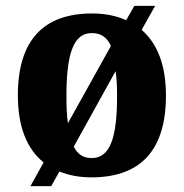

<svg xmlns="http://www.w3.org/2000/svg" viewBox="-20 -596 628 656"><path d="M129 -41 84 40H155L183 -10C215 3 251 10 292 10C460 10 547 -82 547 -270C547 -374 517 -448 464 -494L510 -576H439L411 -527C378 -542 339 -550 295 -550C128 -550 41 -458 41 -270C41 -163 72 -87 129 -41ZM359 -439 212 -175C208 -202 207 -234 207 -270C207 -411 231 -483 293 -483C325 -483 345 -469 359 -439ZM294 -56C264 -56 246 -68 232 -95L375 -353C379 -326 380 -298 380 -268C380 -128 357 -56 294 -56Z"/></svg>

Font: Noto Serif Georgian SemiCondensed ExtraBold
Style: Regular
Weight: 800
Width: 4
Designer: Monotype Design Team, Akaki Razmadze
Foundry: Google LLC
Version: Version 2.003